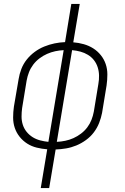

<svg xmlns="http://www.w3.org/2000/svg" viewBox="-20 -755 640 980"><path d="M188 205 221 7Q194 5 167.5 -1.5Q141 -8 119 -22Q97 -36 80.5 -56.5Q64 -77 55.5 -102Q47 -127 47 -155Q47 -183 51 -211L75 -351Q79 -377 89 -403Q99 -429 116.5 -451Q134 -473 157 -490Q180 -507 206 -517.5Q232 -528 258.5 -533.5Q285 -539 312 -540L344 -735H387L354 -539Q381 -537 407.5 -529.5Q434 -522 456 -508Q478 -494 494.5 -473.5Q511 -453 519.5 -428Q528 -403 528 -375Q528 -347 524 -319L501 -179Q496 -153 486 -127.5Q476 -102 459 -79.5Q442 -57 418.5 -40Q395 -23 369.5 -12.5Q344 -2 317.5 2.5Q291 7 264 8L231 205ZM227 -31 305 -499Q283 -498 262 -493.5Q241 -489 220.5 -480Q200 -471 181.5 -457Q163 -443 149.5 -425Q136 -407 128 -386.5Q120 -366 116 -344L93 -204Q90 -182 90 -160Q90 -138 96.5 -118Q103 -98 116 -82Q129 -66 146.5 -55Q164 -44 185 -38.5Q206 -33 227 -31ZM270 -31Q292 -32 313.5 -36.5Q335 -41 355 -50Q375 -59 393.5 -73Q412 -87 425.5 -105Q439 -123 447 -143.5Q455 -164 459 -186L482 -326Q486 -348 485.5 -370Q485 -392 478.5 -412Q472 -432 459.5 -448Q447 -464 429 -475Q411 -486 390.5 -491.5Q370 -497 348 -499Z"/></svg>

Font: Iosevka Slab XLtExObl
Style: Regular
Weight: 200
Width: 7
Italic angle: -9°
Monospace: yes
Designer: Belleve Invis
Foundry: Belleve Invis
Version: Version 11.1.1; ttfautohint (v1.8.3)